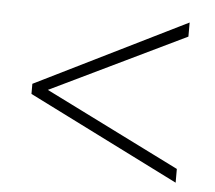

<svg xmlns="http://www.w3.org/2000/svg" viewBox="-40 -619 591 529"><g transform="rotate(5 255.5 -354.5)"><path d="M464 -133 47 -342V-370L464 -576V-537L91 -357L464 -171Z"/></g></svg>

Font: Noto Sans Tamil SemiCondensed ExtraLight
Style: Regular
Weight: 200
Width: 4
Designer: Jelle Bosma - Monotype Design Team
Foundry: Monotype Imaging Inc.
Version: Version 2.004; ttfautohint (v1.8.4.7-5d5b)